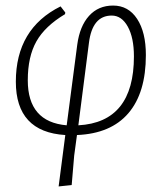

<svg xmlns="http://www.w3.org/2000/svg" viewBox="-20 -481 584 691"><path d="M191 190 215 5Q37 -6 37 -187Q37 -378 198 -458L215 -436L214 -430Q142 -387 111 -332Q80 -277 80 -192Q80 -42 220 -30L258 -320Q267 -387 300.5 -424Q334 -461 387 -461Q442 -461 473.5 -413Q505 -365 505 -283Q505 -147 442 -73.5Q379 0 257 5L247 79L238 185ZM300 -326 262 -30Q462 -41 462 -278Q462 -345 440 -385Q418 -425 382 -425Q312 -425 300 -326Z"/></svg>

Font: Alegreya Sans Light
Style: Italic
Weight: 300
Italic angle: -7°
Designer: Juan Pablo del Peral
Foundry: Huerta Tipografica
Version: Version 2.007